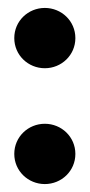

<svg xmlns="http://www.w3.org/2000/svg" viewBox="-20 -464 227 484"><path d="M93 0C135 0 170 -33 170 -76C170 -119 135 -152 93 -152C51 -152 16 -119 16 -76C16 -33 51 0 93 0ZM93 -292C135 -292 170 -325 170 -368C170 -411 135 -444 93 -444C51 -444 16 -411 16 -368C16 -325 51 -292 93 -292Z"/></svg>

Font: Charger Pro
Style: BlkNar
Weight: 900
Designer: Jasper
Foundry: Cannot Into Space Fonts
Version: Version 1.09